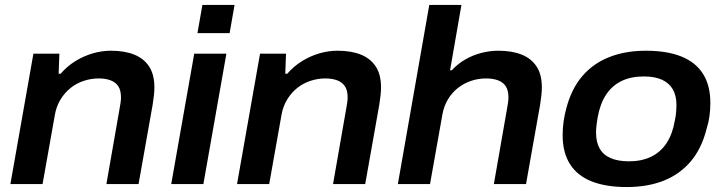

<svg xmlns="http://www.w3.org/2000/svg" viewBox="-20 -744 2928 776"><path d="M22 0 115 -527H220L217 -446H225Q252 -477 285.5 -497.5Q319 -518 355.5 -528.5Q392 -539 428 -539Q483 -539 522 -523.5Q561 -508 582.5 -475.5Q604 -443 604 -391Q604 -375 602 -358Q600 -341 597 -321L540 0H410L464 -309Q466 -320 467.5 -330.5Q469 -341 469 -350Q469 -379 458 -395.5Q447 -412 426.5 -419.5Q406 -427 379 -427Q349 -427 319.5 -417.5Q290 -408 266 -389Q242 -370 225 -342.5Q208 -315 202 -281L152 0Z M778 -610 798 -724H928L908 -610ZM672 0 765 -527H895L802 0Z M938 0 1031 -527H1136L1133 -446H1141Q1168 -477 1201.5 -497.5Q1235 -518 1271.5 -528.5Q1308 -539 1344 -539Q1399 -539 1438 -523.5Q1477 -508 1498.5 -475.5Q1520 -443 1520 -391Q1520 -375 1518 -358Q1516 -341 1513 -321L1456 0H1326L1380 -309Q1382 -320 1383.5 -330.5Q1385 -341 1385 -350Q1385 -379 1374 -395.5Q1363 -412 1342.5 -419.5Q1322 -427 1295 -427Q1265 -427 1235.5 -417.5Q1206 -408 1182 -389Q1158 -370 1141 -342.5Q1124 -315 1118 -281L1068 0Z M1588 0 1715 -724H1845L1799 -460H1806Q1831 -487 1862 -504.5Q1893 -522 1927 -530.5Q1961 -539 1994 -539Q2049 -539 2088 -523.5Q2127 -508 2148.5 -475.5Q2170 -443 2170 -391Q2170 -375 2168 -358Q2166 -341 2163 -321L2106 0H1976L2030 -309Q2032 -320 2033.5 -330.5Q2035 -341 2035 -350Q2035 -379 2024 -395.5Q2013 -412 1992.5 -419.5Q1972 -427 1944 -427Q1914 -427 1885 -417.5Q1856 -408 1831.5 -389Q1807 -370 1790.5 -342.5Q1774 -315 1768 -281L1718 0Z M2513 12Q2429 12 2371 -11Q2313 -34 2283.5 -81Q2254 -128 2254 -198Q2254 -227 2258 -254Q2262 -281 2269 -307Q2290 -386 2334 -437Q2378 -488 2443 -513.5Q2508 -539 2590 -539Q2675 -539 2733 -516Q2791 -493 2821 -446Q2851 -399 2851 -328Q2851 -301 2847.5 -275Q2844 -249 2836 -224Q2816 -144 2772 -92Q2728 -40 2663 -14Q2598 12 2513 12ZM2522 -92Q2573 -92 2611.5 -110.5Q2650 -129 2674 -165.5Q2698 -202 2707 -255Q2711 -273 2712 -284.5Q2713 -296 2713.5 -304.5Q2714 -313 2714 -320Q2714 -358 2699 -383.5Q2684 -409 2655 -422Q2626 -435 2582 -435Q2530 -435 2492 -416.5Q2454 -398 2430 -362Q2406 -326 2396 -272Q2393 -255 2391.5 -243Q2390 -231 2389.5 -223Q2389 -215 2389 -208Q2389 -170 2403.5 -144Q2418 -118 2448 -105Q2478 -92 2522 -92Z"/></svg>

Font: Archivo SemiExpanded SemiBold
Style: Italic
Weight: 600
Width: 6
Italic angle: -10°
Designer: Hector Gatti
Foundry: Omnibus-Type
Version: Version 2.001